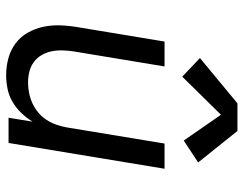

<svg xmlns="http://www.w3.org/2000/svg" viewBox="-106 -698 811 640"><g transform="rotate(90 300.0 -377.5)"><path d="M230 8Q201 8 173.5 0.5Q146 -7 124 -23.5Q102 -40 88.5 -64Q75 -88 69 -115Q63 -142 64 -171.5Q65 -201 70 -230L118 -520H201L151 -218Q148 -199 147.5 -180Q147 -161 150.5 -143.5Q154 -126 163 -110.5Q172 -95 186 -84.5Q200 -74 218 -69.5Q236 -65 255 -65Q272 -65 289.5 -68.5Q307 -72 323.5 -79.5Q340 -87 354.5 -99Q369 -111 379 -126.5Q389 -142 395 -159Q401 -176 404 -193L458 -520H542L456 0H372L385 -80Q373 -60 356 -42.5Q339 -25 318.5 -13Q298 -1 275 3.5Q252 8 230 8ZM235 -579 173 -638 324 -763H416L521 -632L448 -584L362 -708Z"/></g></svg>

Font: Zed Sans Extended
Style: Italic
Weight: 400
Width: 7
Italic angle: -9°
Designer: Belleve Invis
Foundry: Belleve Invis
Version: Version 1.0.0; ttfautohint (v1.8.4)